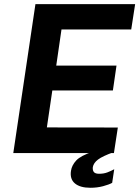

<svg xmlns="http://www.w3.org/2000/svg" viewBox="-20 -743 676 932"><path d="M44.5 0 152 -723H636L617 -600H278.5L253 -424.5H545.5L528 -304H234L207.5 -124.5L552 -124L533 0ZM419 168.5Q369 168.5 343.8 147.5Q318.5 126.5 324.5 86.5Q328.5 59 350.2 35.8Q372 12.5 431 -7L532 -4.5Q477.5 15 455.8 31.5Q434 48 430.5 68.5Q429 84.5 436 92.5Q443 100.5 461 100.5Q483.5 100.5 501.2 93.8Q519 87 534.5 78.5L524.5 144.5Q509.5 153 480.5 160.8Q451.5 168.5 419 168.5Z"/></svg>

Font: Public Sans Thin
Style: Bold Italic
Weight: 700
Italic angle: -8°
Version: Version 2.001